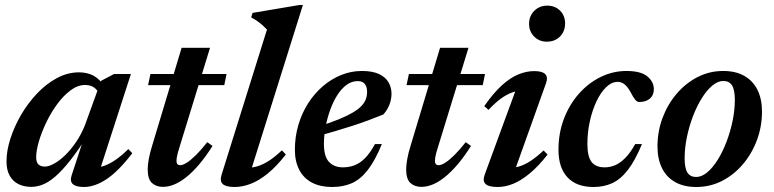

<svg xmlns="http://www.w3.org/2000/svg" viewBox="-20 -735 3090 767"><path d="M266 -34 320 -198.5 332.5 -198Q292.5 -134.5 260.2 -93.8Q228 -53 201.2 -30Q174.5 -7 151 2.2Q127.5 11.5 104.5 11.5Q75.5 11.5 53.2 0.2Q31 -11 18.5 -33.5Q6 -56 6 -90.5Q6 -132.5 21.5 -181Q37 -229.5 64.2 -276.2Q91.5 -323 128 -361.5Q164.5 -400 207.2 -423Q250 -446 295.5 -446Q328.5 -446 353 -433Q377.5 -420 397.5 -390L376 -359.5Q370.5 -374.5 356.5 -385Q342.5 -395.5 320 -395.5Q290.5 -395.5 262 -374.2Q233.5 -353 208.5 -319Q183.5 -285 164.8 -245.8Q146 -206.5 135.2 -169.8Q124.5 -133 124.5 -107Q124.5 -87 133.5 -78.2Q142.5 -69.5 159.5 -69.5Q174.5 -69.5 195.2 -80.8Q216 -92 238.8 -113.5Q261.5 -135 282.5 -165.5Q303.5 -196 319 -234L383.5 -412L436 -439.5H503L373 -37.5L357.5 -66Q376.5 -65.5 398 -73.2Q419.5 -81 443.2 -97.5Q467 -114 492.5 -139.5L508.5 -123Q453.5 -51 406 -19.5Q358.5 12 315.5 12Q283.5 12 271 0.5Q258.5 -11 266 -34Z M571.5 -395 581 -439.5H885L876 -395ZM699 -153.5Q693 -135 690 -123.5Q687 -112 686 -104.8Q685 -97.5 685 -92.5Q685 -83.5 689 -79.2Q693 -75 699.5 -75Q710 -75 726 -85Q742 -95 762.8 -115.5Q783.5 -136 808 -167L829 -152Q801.5 -108.5 775 -77.5Q748.5 -46.5 723.5 -26.8Q698.5 -7 675.5 2.2Q652.5 11.5 631 11.5Q604 11.5 587 -4Q570 -19.5 570 -59Q570 -75 574.2 -99.2Q578.5 -123.5 588.5 -155.5L705.5 -544H819Z M1046.5 -617Q1037.5 -626.5 1028.5 -634.5Q1019.5 -642.5 1008.5 -650.2Q997.5 -658 983.5 -665.5L989 -683.5L1176 -715H1190L978 -39.5L960.5 -65.5Q982 -63.5 1005 -69.8Q1028 -76 1053.2 -92Q1078.5 -108 1106 -134.5L1122 -118Q1084.5 -70 1049.2 -41.5Q1014 -13 981 -0.5Q948 12 917.5 12Q882.5 12 869.8 0.2Q857 -11.5 865.5 -38Z M1408.5 -411Q1385 -411 1364.2 -395.8Q1343.5 -380.5 1327 -354.2Q1310.5 -328 1298.8 -295.2Q1287 -262.5 1280.5 -227.5Q1274 -192.5 1274 -160Q1274 -109.5 1294.5 -88Q1315 -66.5 1350 -66.5Q1375 -66.5 1396.5 -74.8Q1418 -83 1438 -103Q1458 -123 1478 -159.5H1505.5Q1478 -92.5 1448.5 -55Q1419 -17.5 1384.5 -2.8Q1350 12 1306.5 12Q1259.5 12 1226.2 -5.5Q1193 -23 1175.5 -56.5Q1158 -90 1158 -136.5Q1158 -189 1172 -236.2Q1186 -283.5 1211.2 -322.8Q1236.5 -362 1270 -390.8Q1303.5 -419.5 1343.2 -435.5Q1383 -451.5 1425.5 -451.5Q1468.5 -451.5 1494.5 -439Q1520.5 -426.5 1532.2 -406Q1544 -385.5 1544 -360.5Q1544 -337.5 1535 -315.2Q1526 -293 1511 -277.5Q1482.5 -266 1451 -254.2Q1419.5 -242.5 1386 -231.8Q1352.5 -221 1318 -210.8Q1283.5 -200.5 1250 -192L1251.5 -229.5Q1299.5 -244.5 1333.5 -258.5Q1367.5 -272.5 1389.5 -285.5Q1411.5 -298.5 1424 -311.8Q1436.5 -325 1441.5 -339Q1446.5 -353 1446.5 -368.5Q1446.5 -382 1442.2 -391.5Q1438 -401 1429.8 -406Q1421.5 -411 1408.5 -411Z M1604 -395 1613.5 -439.5H1917.5L1908.5 -395ZM1731.5 -153.5Q1725.5 -135 1722.5 -123.5Q1719.5 -112 1718.5 -104.8Q1717.5 -97.5 1717.5 -92.5Q1717.5 -83.5 1721.5 -79.2Q1725.5 -75 1732 -75Q1742.5 -75 1758.5 -85Q1774.5 -95 1795.2 -115.5Q1816 -136 1840.5 -167L1861.5 -152Q1834 -108.5 1807.5 -77.5Q1781 -46.5 1756 -26.8Q1731 -7 1708 2.2Q1685 11.5 1663.5 11.5Q1636.5 11.5 1619.5 -4Q1602.5 -19.5 1602.5 -59Q1602.5 -75 1606.8 -99.2Q1611 -123.5 1621 -155.5L1738 -544H1851.5Z M1916.5 -38 2047 -393.5 2069 -372.5Q2047.5 -373.5 2025.5 -365.5Q2003.5 -357.5 1980.2 -340.5Q1957 -323.5 1931.5 -296L1914.5 -311Q1951 -363.5 1985 -394.2Q2019 -425 2051.2 -438Q2083.5 -451 2114 -451Q2146.5 -451 2158.2 -438.8Q2170 -426.5 2161 -402L2030.5 -37L2010 -65Q2031.5 -63.5 2053.8 -70Q2076 -76.5 2100.2 -92.5Q2124.5 -108.5 2151.5 -134L2167.5 -117.5Q2130.5 -70.5 2096 -42Q2061.5 -13.5 2030 -0.8Q1998.5 12 1968.5 12Q1932 12 1919.5 -0.2Q1907 -12.5 1916.5 -38ZM2093.5 -640Q2093.5 -661 2103 -677.2Q2112.5 -693.5 2128.8 -703Q2145 -712.5 2166 -712.5Q2197.5 -712.5 2217.5 -692.2Q2237.5 -672 2237.5 -641Q2237.5 -620 2228.2 -603.8Q2219 -587.5 2202.8 -578Q2186.5 -568.5 2165 -568.5Q2134 -568.5 2113.8 -589Q2093.5 -609.5 2093.5 -640Z M2448 -408Q2423.5 -408 2401.5 -386.8Q2379.5 -365.5 2362.8 -330Q2346 -294.5 2336.2 -250.2Q2326.5 -206 2326.5 -160Q2326.5 -109.5 2343.2 -88Q2360 -66.5 2395.5 -66.5Q2417.5 -66.5 2437.8 -75.2Q2458 -84 2478 -104.2Q2498 -124.5 2517.5 -159.5H2544.5Q2517 -93 2488 -55.8Q2459 -18.5 2425.5 -3.2Q2392 12 2351 12Q2283 12 2247 -26.5Q2211 -65 2211 -136.5Q2211 -203.5 2232.8 -260.5Q2254.5 -317.5 2292.5 -360.5Q2330.5 -403.5 2379.5 -427.5Q2428.5 -451.5 2482.5 -451.5Q2539.5 -451.5 2565.8 -430Q2592 -408.5 2592 -378.5Q2592 -354.5 2576 -341Q2560 -327.5 2534 -327.5Q2525.5 -327 2517.2 -337Q2509 -347 2499 -367Q2488.5 -386.5 2476 -397.2Q2463.5 -408 2448 -408Z M2869 -451.5Q2919 -451.5 2953.5 -431.8Q2988 -412 3006 -375.8Q3024 -339.5 3024 -289.5Q3024 -229 3003.5 -174.5Q2983 -120 2947 -78Q2911 -36 2863.8 -12Q2816.5 12 2761.5 12Q2712 12 2677.2 -7.5Q2642.5 -27 2624.5 -63.5Q2606.5 -100 2606.5 -149.5Q2606.5 -210.5 2627 -264.8Q2647.5 -319 2683.5 -361Q2719.5 -403 2766.8 -427.2Q2814 -451.5 2869 -451.5ZM2761 -28Q2783 -28 2805.2 -46.5Q2827.5 -65 2847.2 -96.8Q2867 -128.5 2882.2 -168.5Q2897.5 -208.5 2906.5 -251.8Q2915.5 -295 2915.5 -336Q2915.5 -376.5 2904.2 -394Q2893 -411.5 2869.5 -411.5Q2847.5 -411.5 2825.2 -392.8Q2803 -374 2783.2 -342.2Q2763.5 -310.5 2748.2 -270.5Q2733 -230.5 2724 -187.2Q2715 -144 2715 -103Q2715 -63 2726.2 -45.5Q2737.5 -28 2761 -28Z"/></svg>

Font: Newsreader 24pt SemiBold
Style: Italic
Weight: 600
Italic angle: -17°
Designer: Hugues Gentile
Foundry: Production Type
Version: Version 1.003